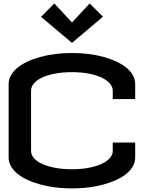

<svg xmlns="http://www.w3.org/2000/svg" viewBox="-20 -1059 852 1095"><path d="M390.6 -756.8Q439.9 -756.8 485.8 -751Q531.7 -745.1 571.8 -734.1Q611.8 -723.1 644.8 -707.5Q677.7 -691.9 701.4 -672.4Q725.1 -652.8 738 -629.4Q751 -606 751 -580.1V-494.1H623V-542Q623 -563 606.9 -582.3Q590.8 -601.6 560.8 -616Q530.8 -630.4 487.8 -638.9Q444.8 -647.5 390.6 -647.5Q337.9 -647.5 294.9 -639.4Q252 -631.3 221.2 -617.2Q190.4 -603 173.8 -583.7Q157.2 -564.5 157.2 -542V-197.3Q157.2 -175.8 173.8 -156.7Q190.4 -137.7 221.2 -123.8Q252 -109.9 294.9 -101.8Q337.9 -93.8 390.6 -93.8Q444.8 -93.8 487.8 -102.3Q530.8 -110.8 560.8 -125Q590.8 -139.2 606.9 -158Q623 -176.8 623 -197.3V-246.1H751V-160.2Q751 -134.3 738 -111.1Q725.1 -87.9 701.4 -68.4Q677.7 -48.8 644.8 -33.4Q611.8 -18.1 571.8 -7.1Q531.7 3.9 485.8 9.8Q439.9 15.6 390.6 15.6Q341.3 15.6 295.4 9.8Q249.5 3.9 209.2 -7.1Q168.9 -18.1 136 -33.4Q103 -48.8 79.3 -68.4Q55.7 -87.9 42.5 -111.1Q29.3 -134.3 29.3 -160.2V-580.1Q29.3 -606 42.5 -629.4Q55.7 -652.8 79.3 -672.4Q103 -691.9 136 -707.5Q168.9 -723.1 209.2 -734.1Q249.5 -745.1 295.4 -751Q341.3 -756.8 390.6 -756.8ZM567.4 -963.9 390.6 -814.5 213.9 -962.9 290 -1039.1 390.6 -930.7 491.2 -1039.1Z"/></svg>

Font: Revalia
Style: Regular
Weight: 400
Designer: Johan Kallas, Mihkel Virkus
Foundry: Johan Kallas, Mihkel Virkus
Version: Version 1.001